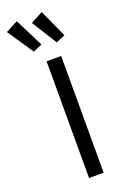

<svg xmlns="http://www.w3.org/2000/svg" viewBox="-226 -1008 697 1063"><g transform="rotate(-20 122.0 -476.5)"><path d="M23.9 -953.1 107.9 -785.2 55.2 -762.2 -47.9 -915ZM170.9 -953.1 245.1 -790 191.9 -767.1 99.1 -915ZM189 -688V0H103V-688Z"/></g></svg>

Font: Fira Sans Book
Style: Regular
Weight: 350
Designer: Carrois Corporate & Edenspiekermann AG
Foundry: Carrois Corporate GbR & Edenspiekermann AG
Version: Version 4.203;PS 004.203;hotconv 1.0.88;makeotf.lib2.5.64775